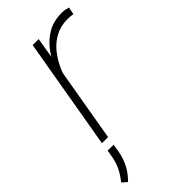

<svg xmlns="http://www.w3.org/2000/svg" viewBox="-271 -596 857 857"><g transform="rotate(-45 158.0 -167.0)"><path d="M141.6 -437.5 66.4 0H27.8L118.7 -528.3H156.7ZM352.1 -532.2 345.2 -497.6Q336.9 -499 328.6 -499.8Q320.3 -500.5 311.5 -500.5Q267.6 -500.5 233.6 -482.4Q199.7 -464.4 175 -433.6Q150.4 -402.8 134 -365.7Q117.7 -328.6 109.4 -290.5L89.8 -286.6Q97.7 -331.1 114 -375.7Q130.4 -420.4 157.5 -457.5Q184.6 -494.6 223.1 -516.8Q261.7 -539.1 314 -538.6Q323.7 -538.6 333.3 -536.9Q342.8 -535.2 352.1 -532.2ZM59.6 41.5 53.7 79.1Q47.4 115.7 30.8 147.5Q14.2 179.2 -12.7 205.1L-35.6 184.6Q-16.1 160.6 -3.2 135.5Q9.8 110.4 15.6 80.1L22.5 41.5Z"/></g></svg>

Font: Roboto ExtraLight
Style: Italic
Weight: 250
Designer: Christian Robertson
Foundry: Google
Version: Version 3.009; 2024